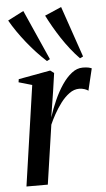

<svg xmlns="http://www.w3.org/2000/svg" viewBox="-56 -832 481 869"><g transform="rotate(-5 185.0 -398.0)"><path d="M28.5 0 94.5 -455.5 34 -473 36 -487 181 -513.5 198 -501 186 -418 167.5 -301.5Q180 -340.5 196.8 -378Q213.5 -415.5 234.2 -446.2Q255 -477 278.8 -495.5Q302.5 -514 328.5 -514Q345 -514 354.8 -511.8Q364.5 -509.5 369.5 -507L345.5 -407Q342 -411.5 329.5 -415.8Q317 -420 304.5 -420Q281 -420 259.8 -404.5Q238.5 -389 220.2 -364.8Q202 -340.5 187.8 -314.8Q173.5 -289 165 -269L125.5 0ZM170.5 -557.5Q148 -578 125.2 -602.5Q102.5 -627 81.8 -653Q61 -679 43 -705.2Q25 -731.5 11.5 -755.5L83.5 -792.5L184.5 -565ZM320.5 -557Q299 -579 279 -604.5Q259 -630 241.2 -657Q223.5 -684 208 -711Q192.5 -738 180 -763L255.5 -795.5L335 -564Z"/></g></svg>

Font: Merriweather 144pt
Style: Italic
Weight: 400
Italic angle: -7.8°
Version: Version 2.101